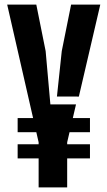

<svg xmlns="http://www.w3.org/2000/svg" viewBox="-20 -820 470 840"><path d="M57.2 -127V-188.9H373.6V-127ZM57.2 -241.6V-303.6H373.6V-241.6ZM149 0V-196.5V-197.4L11.4 -800H138.8L179.7 -596.4L200.4 -363.2H312.5L273.9 -197.4V-196.5V0ZM229.1 -397.7 250.2 -596.4 291.1 -800H418.8L325 -397.5Z"/></svg>

Font: Big Shoulders Stencil Thin
Style: Regular
Weight: 100
Designer: Patric King
Foundry: XO Type Co
Version: Version 2.001